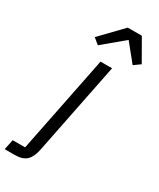

<svg xmlns="http://www.w3.org/2000/svg" viewBox="-326 -838 919 1111"><g transform="rotate(30 133.5 -282.5)"><path d="M-87 200 -73 132H10L140 -516H217L94 98Q84 150 58.5 175Q33 200 -20 200ZM79 -590 40 -622 178 -765H272L354 -622L311 -591L218 -706Z"/></g></svg>

Font: IBM Plex Sans
Style: Italic
Weight: 400
Italic angle: -11.31°
Designer: Mike Abbink, Paul van der Laan, Pieter van Rosmalen
Foundry: Bold Monday
Version: Version 3.201